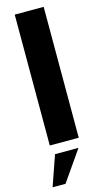

<svg xmlns="http://www.w3.org/2000/svg" viewBox="-160 -884 642 1185"><g transform="rotate(-15 161.0 -291.0)"><path d="M68.8 0V-836.2H253.8V0ZM101.2 253.8H18.8L86.2 60H236.2Z"/></g></svg>

Font: Now Alt Black
Style: Regular
Weight: 900
Designer: Alfredo Marco Pradil
Foundry: Alfredo Marco Pradil
Version: Version 1.002;PS 001.002;hotconv 1.0.88;makeotf.lib2.5.64775